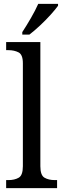

<svg xmlns="http://www.w3.org/2000/svg" viewBox="-20 -979 329 999"><path d="M12 0V-42H24Q56 -42 77.5 -54.5Q99 -67 99 -114V-650Q99 -695 76.5 -706.5Q54 -718 24 -718H12V-760H190V-114Q190 -67 211.5 -54.5Q233 -42 265 -42H277V0ZM96 -812Q117 -844 140.5 -884.5Q164 -925 179 -959H282V-949Q270 -932 244.5 -903.5Q219 -875 188.5 -846.5Q158 -818 133 -799H96Z"/></svg>

Font: Noto Serif Khmer SemiCondensed
Style: Regular
Weight: 400
Width: 4
Designer: Danh Hong and the Monotype Design Team
Foundry: Monotype Imaging Inc.
Version: Version 2.004; ttfautohint (v1.8.4.7-5d5b)